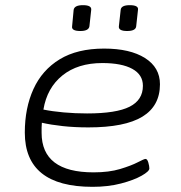

<svg xmlns="http://www.w3.org/2000/svg" viewBox="-20 -717 700 743"><path d="M338 6Q76 6 76 -204Q76 -299 109.5 -372.5Q143 -446 211 -487.5Q279 -529 383 -529Q483 -529 541 -492.5Q599 -456 599 -391Q599 -307 531 -265.5Q463 -224 322 -224Q269 -224 223 -229Q177 -234 142 -242Q141 -233 141 -223.5Q141 -214 141 -203Q141 -50 342 -50Q402 -50 445 -63Q488 -76 513 -89Q538 -102 543 -102Q550 -102 554 -88Q558 -74 558 -65Q558 -54 528 -37Q498 -20 448.5 -7Q399 6 338 6ZM317 -278Q430 -278 481.5 -304Q533 -330 533 -385Q533 -428 492 -450.5Q451 -473 376 -473Q281 -473 221.5 -425Q162 -377 148 -293Q182 -286 226.5 -282Q271 -278 317 -278ZM472 -597Q438 -597 440 -615L447 -679Q449 -697 482 -697Q517 -697 514 -679L507 -615Q505 -597 472 -597ZM291 -597Q256 -597 259 -615L265 -679Q268 -697 301 -697Q335 -697 333 -679L326 -615Q323 -597 291 -597Z"/></svg>

Font: Asap Expanded Expanded Light
Style: Italic
Weight: 300
Width: 7
Italic angle: -6°
Designer: Pablo Cosgaya
Foundry: Omnibus-Type
Version: Version 3.001; ttfautohint (v1.8.4.7-5d5b)